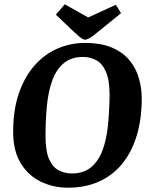

<svg xmlns="http://www.w3.org/2000/svg" viewBox="-20 -859 695 890"><path d="M295 11Q227 11 169 -17Q111 -45 76 -102.5Q41 -160 41 -247Q41 -351 68 -428Q95 -505 141.5 -557Q188 -609 248 -634.5Q308 -660 373 -660Q448 -660 498.5 -638.5Q549 -617 579.5 -580.5Q610 -544 623.5 -497.5Q637 -451 637 -402Q637 -309 614.5 -233Q592 -157 548.5 -102.5Q505 -48 441.5 -18.5Q378 11 295 11ZM313 -55Q368 -55 402.5 -84Q437 -113 455.5 -163Q474 -213 480.5 -278.5Q487 -344 488 -417Q488 -488 471 -526.5Q454 -565 426 -580Q398 -595 365 -595Q310 -595 275.5 -566Q241 -537 222.5 -486.5Q204 -436 197.5 -369.5Q191 -303 191 -228Q191 -159 207.5 -121.5Q224 -84 252 -69.5Q280 -55 313 -55ZM375 -675Q368 -675 359.5 -680.5Q351 -686 341.5 -694.5Q332 -703 322 -712L239 -791L280 -839L389 -778L517 -837L541 -798L450 -724Q431 -708 416.5 -697Q402 -686 391.5 -680.5Q381 -675 375 -675Z"/></svg>

Font: Faustina Light
Style: Bold Italic
Weight: 700
Italic angle: -8°
Version: Version 1.200